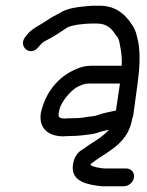

<svg xmlns="http://www.w3.org/2000/svg" viewBox="-20 -501 513 669"><path d="M222 -27C239 -27 257 -28 271 -30L287 -32C299 -33 311 -35 327 -41C337 -44 345 -46 360 -49C342 -29 323 -17 298 -1C286 6 276 15 267 20C248 31 237 50 234 74C226 134 290 143 334 148H335H411C428 148 445 134 447 117C449 100 437 86 420 86H345C333 86 300 80 296 74V70C301 67 307 63 314 57C359 25 428 -4 441 -89C442 -92 445 -97 445 -104L460 -215C467 -266 469 -314 462 -353L457 -375C453 -393 447 -405 437 -419C417 -449 385 -481 328 -481H310C304 -481 296 -481 288 -480C256 -477 215 -474 187 -455C176 -449 154 -438 141 -428C125 -417 90 -401 75 -381L68 -372C42 -340 85 -302 113 -336L122 -346C125 -350 128 -353 137 -358C165 -372 189 -388 214 -405C231 -414 273 -419 300 -419H319C352 -419 371 -400 383 -379L384 -378C391 -370 394 -365 396 -354C401 -328 406 -307 404 -272H300C280 -272 261 -268 245 -260C185 -235 138 -181 122 -106V-105C115 -53 150 -26 200 -26C206 -26 212 -27 222 -27ZM398 -210 384 -116C363 -111 337 -107 314 -98C304 -95 285 -95 269 -91C259 -90 247 -89 231 -89C222 -89 215 -89 207 -88C194 -88 182 -89 184 -104C186 -110 186 -115 187 -120C195 -147 221 -179 244 -195C260 -204 273 -210 292 -210Z"/></svg>

Font: PolanStronk
Style: BdIta
Weight: 700
Version: Version 1.0